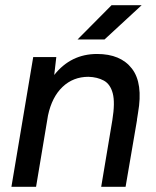

<svg xmlns="http://www.w3.org/2000/svg" viewBox="-20 -720 601 740"><path d="M24 0 108 -500H197L189 -431Q253 -512 354 -512Q445 -512 488.5 -455.5Q532 -399 512 -285L509 -266L508 -260V-257L464 0H370L413 -257Q424 -325 414.5 -360.5Q405 -396 380 -409.5Q355 -423 321 -424Q262 -424 221 -385Q180 -346 165 -275L119 0ZM279 -568 410 -700H526L383 -568Z"/></svg>

Font: Figtree Medium
Style: Italic
Weight: 500
Italic angle: -9.5°
Foundry: Erik Kennedy
Version: Version 2.001; ttfautohint (v1.8.4.7-5d5b);gftools[0.9.27]